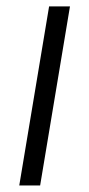

<svg xmlns="http://www.w3.org/2000/svg" viewBox="-20 -565 272 585"><path d="M38.7 0 129.6 -545.5H193.2L102.3 0Z"/></svg>

Font: Inter P Light
Style: Italic
Weight: 300
Italic angle: 9.39999°
Designer: Rasmus Andersson
Foundry: rsms
Version: Version 3.018;git-588b23468